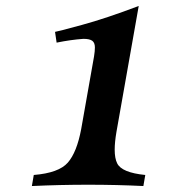

<svg xmlns="http://www.w3.org/2000/svg" viewBox="-20 -624 625 644"><path d="M460.9 0Q372.6 -4.4 275.9 -4.4Q180.2 -4.4 86.9 0L93.3 -37.1Q177.2 -43.9 207.5 -78.6Q237.8 -113.3 252.4 -191.4L295.4 -434.6Q298.3 -452.6 298.3 -464.8Q298.3 -480.5 289.6 -487.1Q280.8 -493.7 259.8 -493.7Q217.3 -490.7 169.9 -481L164.6 -517.1Q172.9 -518.1 254.4 -540.3Q335.9 -562.5 445.3 -604L370.6 -181.6Q364.7 -147 364.7 -122.1Q364.7 -92.8 373 -76.2Q388.2 -44.9 467.3 -37.1Z"/></svg>

Font: Kelvinch
Style: Bold Italic
Weight: 700
Italic angle: -10°
Designer: Paul James Miller
Foundry: High-Logic / Made with FontCreator
Version: Version 3.30 September 23, 2016